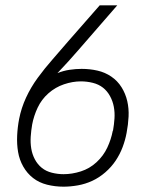

<svg xmlns="http://www.w3.org/2000/svg" viewBox="-20 -690 590 722"><path d="M219 12Q187 12 157 4.5Q127 -3 104.5 -20.5Q82 -38 67.5 -63.5Q53 -89 48 -118.5Q43 -148 44.5 -180Q46 -212 52 -243Q60 -284 78 -323Q96 -362 122 -397.5Q148 -433 177.5 -466.5Q207 -500 235 -533L355 -670H421L275 -502Q256 -480 236.5 -458.5Q217 -437 196 -415Q218 -424 241.5 -427.5Q265 -431 287 -431Q318 -431 346.5 -424.5Q375 -418 398.5 -402Q422 -386 437 -362Q452 -338 458.5 -310Q465 -282 463.5 -251.5Q462 -221 456 -190Q451 -163 441 -136.5Q431 -110 415 -86Q399 -62 376 -42Q353 -22 327 -10Q301 2 273 7Q245 12 219 12ZM219 -35Q251 -35 284 -45.5Q317 -56 343 -80Q369 -104 383.5 -135Q398 -166 404 -198L405 -199Q409 -222 410.5 -244.5Q412 -267 408 -288.5Q404 -310 393.5 -329Q383 -348 367 -360.5Q351 -373 329 -378.5Q307 -384 284 -384Q253 -384 220.5 -373Q188 -362 162 -339Q136 -316 121.5 -285Q107 -254 101 -222Q97 -199 95.5 -176Q94 -153 97.5 -131.5Q101 -110 111 -91Q121 -72 137 -59Q153 -46 175 -40.5Q197 -35 219 -35Z"/></svg>

Font: Lode Dark
Style: Italic
Weight: 400
Italic angle: -11°
Monospace: yes
Designer: Belleve Invis
Foundry: Belleve Invis
Version: Version 29.2.0; ttfautohint (v1.8.3)